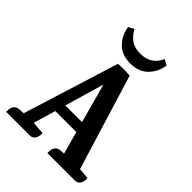

<svg xmlns="http://www.w3.org/2000/svg" viewBox="-252 -1035 1164 1164"><g transform="rotate(45 330.0 -453.0)"><path d="M600 0H366V-8Q366 -63 410 -67L439 -69H440L400 -214H220L178 -71L259 -65Q262 -59 258 -38Q249 0 214 0H13V-8Q13 -63 57 -67L94 -69L286 -685Q329 -689 387 -685L575 -71L645 -65Q648 -59 644 -38Q635 0 600 0ZM239 -281H382L313 -534ZM172 -886 208 -906Q221 -876 253 -850Q285 -824 338 -824Q431 -824 466 -906L502 -886Q494 -826 452 -782.5Q410 -739 337 -739Q264 -739 222 -782.5Q180 -826 172 -886Z"/></g></svg>

Font: Karma
Style: Bold
Weight: 700
Designer: Joana Correia
Foundry: Indian Type Foundry
Version: Version 1.202;PS 1.0;hotconv 1.0.78;makeotf.lib2.5.61930; tt